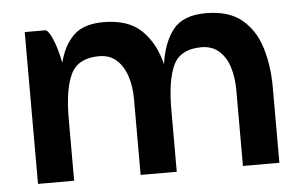

<svg xmlns="http://www.w3.org/2000/svg" viewBox="-42 -570 991 630"><g transform="rotate(-5 453.5 -255.0)"><path d="M59 0V-500H126Q134 -500 143.5 -482Q153 -464 161 -438Q169 -412 173 -389Q187 -445 220 -477.5Q253 -510 319 -510Q402 -510 445.5 -466.5Q489 -423 505 -355Q515 -426 548 -468Q581 -510 656 -510Q732 -510 775 -474Q818 -438 836 -378.5Q854 -319 854 -250V0H734V-250Q734 -291 723.5 -325Q713 -359 690 -379.5Q667 -400 632 -400Q563 -400 539.5 -351Q516 -302 516 -204V0H397V-250Q397 -291 386 -325Q375 -359 352.5 -379.5Q330 -400 295 -400Q226 -400 202 -351Q178 -302 178 -204V0Z"/></g></svg>

Font: Haskoy Bold
Style: Regular
Weight: 700
Designer: Ertekin Erdin
Foundry: Ertekin Erdin
Version: Version 1.500; ttfautohint (v1.8.3)